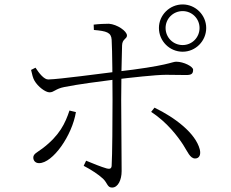

<svg xmlns="http://www.w3.org/2000/svg" viewBox="-20 -822 1040 865"><path d="M803 -589C861 -589 909 -637 909 -696C909 -754 861 -802 803 -802C744 -802 696 -754 696 -696C696 -637 744 -589 803 -589ZM485 23C512 23 528 -12 528 -51C528 -73 526 -309 526 -372C526 -443 528 -572 530 -618C531 -647 552 -646 552 -662C552 -682 508 -712 471 -715C454 -715 425 -714 402 -711L403 -687C460 -682 481 -676 483 -643C486 -596 487 -443 487 -374C487 -289 486 -119 483 -75C482 -61 473 -60 461 -63C436 -70 397 -86 368 -98L357 -75C388 -59 424 -36 444 -17C465 3 463 23 485 23ZM156 -87C218 -87 305 -212 322 -317L293 -324C274 -267 249 -212 171 -153C147 -135 130 -129 130 -112C130 -100 138 -87 156 -87ZM203 -406C224 -406 229 -422 270 -430C329 -442 436 -456 500 -464C567 -472 681 -485 728 -485C765 -485 792 -484 818 -484C842 -484 850 -489 850 -508C850 -522 808 -544 774 -544C753 -544 742 -526 497 -498C438 -491 247 -465 198 -464C179 -463 156 -492 140 -517L120 -507C124 -488 129 -469 135 -459C151 -431 185 -406 203 -406ZM859 -108C878 -108 886 -125 880 -149C861 -222 769 -292 676 -337L661 -318C733 -271 781 -207 805 -170C825 -139 836 -108 859 -108ZM803 -619C760 -619 726 -653 726 -696C726 -738 760 -772 803 -772C845 -772 879 -738 879 -696C879 -653 845 -619 803 -619Z"/></svg>

Font: Source Han Serif CN VF
Style: Regular
Weight: 250
Designer: Ryoko NISHIZUKA 西塚涼子 (kana & ideographs); Frank Grießhammer (Latin, Greek & Cyrillic); Wenlong ZHANG 张文龙 (bopomofo); San
Foundry: Adobe
Version: Version 2.002;hotconv 1.1.0;makeotfexe 2.6.0